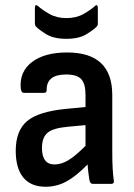

<svg xmlns="http://www.w3.org/2000/svg" viewBox="-20 -701 511 732"><path d="M154 11Q98 11 69 -24Q40 -59 40 -126Q40 -203 83.5 -239.5Q127 -276 233 -286L306 -293V-339Q306 -382 289.5 -399.5Q273 -417 232 -417Q157 -417 158 -358Q158 -347 148 -347H71Q61 -347 59 -365Q54 -428 102 -464.5Q150 -501 236 -501Q408 -501 408 -339V-123Q408 -86 409.5 -59Q411 -32 414 -12Q416 0 404 0H333Q324 0 321 -14Q320 -21 317.5 -38.5Q315 -56 314 -74Q270 -29 233 -9Q196 11 154 11ZM140 -137Q140 -74 188 -74Q213 -74 239.5 -89.5Q266 -105 306 -145V-224L241 -218Q183 -213 161.5 -195Q140 -177 140 -137ZM233 -553Q185 -553 156.5 -570.5Q128 -588 117 -600Q113 -604 113 -612V-671Q113 -687 125 -678Q140 -664 168 -648Q196 -632 233 -632Q271 -632 299 -648Q327 -664 342 -678Q347 -683 350 -680.5Q353 -678 353 -671V-612Q353 -604 349 -600Q338 -588 309.5 -570.5Q281 -553 233 -553Z"/></svg>

Font: Sofia Sans Extra Cond
Style: Bold
Weight: 700
Width: 1
Designer: Botio Nikoltchev, Ani Petrova
Foundry: lettersoup
Version: Version 4.100; ttfautohint (v1.8.3)